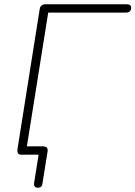

<svg xmlns="http://www.w3.org/2000/svg" viewBox="-20 -725 635 900"><path d="M157 155Q149 155 143.5 149.5Q138 144 140 132L161 0H79Q69 0 64.5 -6.5Q60 -13 62 -26L166 -682Q168 -694 175 -699.5Q182 -705 193 -705H573Q584 -705 589.5 -701Q595 -697 595 -689Q595 -678 588.5 -672Q582 -666 571 -666H206L103 -20L86 -39H179Q192 -39 198.5 -34Q205 -29 203 -15L179 135Q178 145 172.5 150Q167 155 157 155Z"/></svg>

Font: Nunito ExtraLight
Style: Italic
Weight: 200
Italic angle: -9°
Designer: Vernon Adams
Foundry: Vernon Adams
Version: Version 3.602